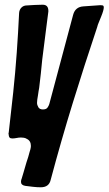

<svg xmlns="http://www.w3.org/2000/svg" viewBox="-20 -579 460 814"><path d="M69 192Q69 184 72 178Q74 173 79.5 153Q85 133 92 110Q96 98 99.5 87Q103 76 105 67Q107 62 109 53.5Q111 45 111 40Q111 18 94 10Q88 6 81 5Q74 4 69 4Q60 4 50.5 6Q41 8 32 8Q24 8 20.5 4Q17 0 16 -14L17 -17Q22 -60 26.5 -102Q31 -144 36 -187Q45 -272 51 -355.5Q57 -439 61 -524Q62 -538 71 -547Q80 -556 94 -556Q111 -557 127.5 -558Q144 -559 161 -559Q185 -559 185 -533V-530Q183 -514 181 -499Q179 -484 177 -468Q172 -433 168 -397Q164 -361 159 -326Q156 -296 153 -266Q150 -236 146 -206Q145 -200 143.5 -192Q142 -184 141 -175Q139 -165 138 -156.5Q137 -148 137 -143Q137 -134 142.5 -124.5Q148 -115 162 -115Q176 -115 181.5 -123Q187 -131 189 -138L290 -516Q299 -550 334 -552L405 -557Q416 -557 418 -554.5Q420 -552 420 -548Q420 -536 409 -509Q404 -496 399 -484.5Q394 -473 392 -464Q338 -303 288.5 -142.5Q239 18 195 183Q188 215 153 215Q137 215 120 213Q103 211 87 209Q69 206 69 192Z"/></svg>

Font: Bangerz
Style: Regular
Weight: 400
Designer: vernon adams
Foundry: Vernon Adams
Version: Version 2.10;February 7, 2025;FontCreator 13.0.0.2683 64-bit